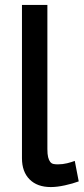

<svg xmlns="http://www.w3.org/2000/svg" viewBox="-20 -750 339 778"><path d="M69 -730H172V-146Q172 -125 175 -113Q178 -101 183.5 -94Q189 -87 197 -85.5Q205 -84 214 -84Q234 -84 252 -88.5Q270 -93 283 -98L299 -15Q275 -6 243 1Q211 8 186 8Q131 8 100 -23Q69 -54 69 -109Z"/></svg>

Font: Rising Sun Medium
Style: Regular
Weight: 500
Designer: Matt McInerney, Pablo Impallari, Rodrigo Fuenzalida (Raleway font), Stephen Hutchings (Greek), Cristiano Sobral (main ch
Foundry: The Rising Sun Project Authors
Version: Version 4.327; ttfautohint (v1.8.4.7-5d5b-dirty)